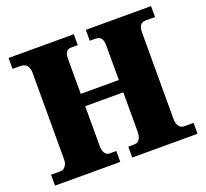

<svg xmlns="http://www.w3.org/2000/svg" viewBox="-122 -861 1083 1009"><g transform="rotate(-20 419.0 -357.0)"><path d="M21 0V-61H74Q86 -61 94.5 -68Q103 -75 108 -86.5Q113 -98 113 -111V-600Q113 -618 106.5 -630Q100 -642 89.5 -647.5Q79 -653 65 -653H21V-714H386V-653H349Q337 -653 329 -647.5Q321 -642 317 -631.5Q313 -621 313 -605V-407H526V-602Q526 -619 521.5 -630.5Q517 -642 508 -647.5Q499 -653 484 -653H453V-714H818V-653H765Q753 -653 744 -647.5Q735 -642 730.5 -630.5Q726 -619 726 -602V-113Q726 -98 731 -86Q736 -74 745 -67.5Q754 -61 765 -61H818V0H453V-61H485Q499 -61 508 -68Q517 -75 521.5 -88Q526 -101 526 -117V-338H313V-111Q313 -98 317 -86.5Q321 -75 329 -68Q337 -61 349 -61H386V0Z"/></g></svg>

Font: Noto Rashi Hebrew Black
Style: Regular
Weight: 900
Version: Version 1.006